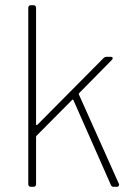

<svg xmlns="http://www.w3.org/2000/svg" viewBox="-20 -720 513 740"><path d="M99 0H109C115 0 119 -4 119 -10V-192C119 -194 120 -196 121 -197L258 -335C260 -337 262 -336 263 -334L407 -8C409 -2 413 0 418 0H430C435 0 439 -3 439 -8C439 -9 439 -10 438 -12L284 -356C283 -358 284 -360 285 -361L411 -489C417 -495 415 -501 406 -501H391C386 -501 382 -499 379 -496L124 -239C122 -237 119 -238 119 -241V-690C119 -696 115 -700 109 -700H99C93 -700 89 -696 89 -690V-10C89 -4 93 0 99 0Z"/></svg>

Font: Barlow Thin
Style: Regular
Weight: 250
Designer: Jeremy Tribby
Foundry: Tribby Type
Version: Version 1.422;hotconv 1.0.109;makeotfexe 2.5.65596